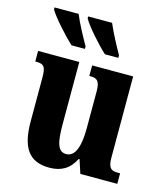

<svg xmlns="http://www.w3.org/2000/svg" viewBox="-115 -855 828 954"><g transform="rotate(15 299.5 -378.0)"><path d="M349 -606H418V-619C393 -663 362 -721 343 -766H220V-756C239 -721 309 -642 349 -606ZM177 -606H246V-619C221 -663 189 -721 171 -766H47V-756C66 -721 138 -642 177 -606ZM227 10C288 10 330 -14 358 -70H362L385 0H575V-54H566C534 -54 513 -59 513 -117V-536H302V-482H305C337 -482 357 -476 357 -419V-228C357 -136 338 -77 291 -77C246 -77 236 -125 236 -218V-536H24V-482H27C71 -482 79 -468 79 -411V-188C79 -53 123 10 227 10Z"/></g></svg>

Font: Noto Serif Condensed ExtraBold
Style: Regular
Weight: 800
Width: 3
Designer: Monotype Design Team
Foundry: Monotype Imaging Inc.
Version: Version 2.013